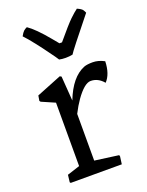

<svg xmlns="http://www.w3.org/2000/svg" viewBox="-147 -854 710 928"><g transform="rotate(-20 208.5 -390.5)"><path d="M376 -397Q348.1 -430.2 310.5 -430.2Q278.3 -430.2 232.9 -366.2Q213.4 -338.4 195.3 -302.7V-62.5L317.9 -45.9L319.8 -39.1L314.5 0H51.8L48.3 -4.4L52.7 -41.5L117.7 -62.5V-388.7L49.3 -418.5L44.9 -424.3L49.3 -450.7L178.2 -502.4L186 -498L195.3 -371.6Q236.8 -478.5 306.2 -505.9Q321.8 -511.7 350.6 -511.7Q379.4 -511.7 409.7 -495.6Q407.7 -430.2 376 -397ZM203.1 -579.6Q199.2 -586.4 190.4 -598.6Q139.6 -668.9 124 -688Q124 -688 96.7 -721.7Q85 -735.8 75.7 -745.1Q85 -762.2 92.3 -768.8Q99.6 -775.4 109.9 -779.8Q147.5 -754.4 205.1 -684.6Q205.1 -684.6 231.4 -652.8H244.6Q304.2 -724.1 328.1 -747.1Q352.1 -770 367.7 -781.2Q389.6 -771.5 395 -763.2Q400.4 -754.9 403.3 -747.6Q281.2 -596.2 272 -579.6Q254.9 -576.2 236.1 -576.2Q217.3 -576.2 203.1 -579.6Z"/></g></svg>

Font: Trykker
Style: Regular
Weight: 400
Designer: Magnus Gaarde
Foundry: Magnus Gaarde
Version: Version 1.001